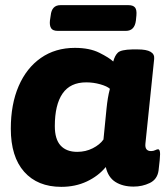

<svg xmlns="http://www.w3.org/2000/svg" viewBox="-20 -717 649 746"><path d="M218 9Q126 9 74 -49.5Q22 -108 22 -217Q22 -312 52.5 -382.5Q83 -453 139 -492Q195 -531 271 -531Q328 -531 366 -512Q404 -493 420 -478Q426 -501 438 -512.5Q450 -524 494 -525H515Q583 -525 579 -488L545 -159Q542 -130 567 -130Q576 -130 583 -133.5Q590 -137 594 -137Q602 -137 602 -118Q602 -110 600.5 -94.5Q599 -79 596 -54Q591 -20 562 -6Q533 8 499 8Q457 8 428.5 -10Q400 -28 391 -68Q362 -33 317.5 -12Q273 9 218 9ZM280 -127Q313 -127 340.5 -141Q368 -155 382 -175L394 -296Q396 -316 399 -334.5Q402 -353 407 -372Q396 -382 369.5 -389.5Q343 -397 315 -397Q253 -397 223 -353.5Q193 -310 193 -227Q193 -176 215.5 -151.5Q238 -127 280 -127ZM205 -597Q185 -597 178.5 -607.5Q172 -618 174 -637L177 -657Q181 -697 215 -697H479Q497 -697 504.5 -688Q512 -679 510 -657L508 -637Q503 -597 469 -597Z"/></svg>

Font: Asap Semi Expanded Semi Expanded ExtraBold
Style: Italic
Weight: 800
Width: 6
Italic angle: -6°
Designer: Pablo Cosgaya
Foundry: Omnibus-Type
Version: Version 3.001; ttfautohint (v1.8.4.7-5d5b)